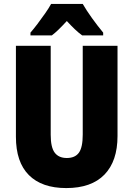

<svg xmlns="http://www.w3.org/2000/svg" viewBox="-20 -998 679 977"><path d="M578 -306Q578 -178 511.5 -109.5Q445 -41 317 -41Q193 -41 127 -107Q61 -173 61 -302V-765H238V-312Q238 -248 258.5 -221Q279 -194 320 -194Q362 -194 381.5 -221Q401 -248 401 -313V-765H578ZM401 -978Q420 -945 448 -906Q476 -867 505 -832V-818H398Q380 -831 361 -849Q342 -867 320 -891Q297 -866 278.5 -848Q260 -830 244 -818H135V-832Q150 -849 170.5 -876Q191 -903 210.5 -931Q230 -959 240 -978Z"/></svg>

Font: Noto Sans Tamil UI Condensed Black
Style: Regular
Weight: 900
Width: 3
Designer: Jelle Bosma - Monotype Design Team
Foundry: Monotype Imaging Inc.
Version: Version 2.004; ttfautohint (v1.8.4.7-5d5b)